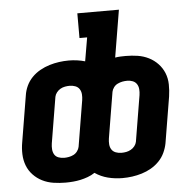

<svg xmlns="http://www.w3.org/2000/svg" viewBox="-53 -788 855 851"><g transform="rotate(-5 375.0 -362.5)"><path d="M458 10Q425 10 393.5 2Q362 -6 336 -24Q321 -14 304.5 -8Q288 -2 272 1.5Q256 5 239 6.5Q222 8 205 8Q178 8 151.5 4Q125 0 102 -11.5Q79 -23 61.5 -41.5Q44 -60 35 -83.5Q26 -107 25 -134Q24 -161 29 -188L63 -393Q66 -414 75.5 -434.5Q85 -455 101 -471.5Q117 -488 137.5 -499.5Q158 -511 179.5 -517.5Q201 -524 222.5 -527Q244 -530 266 -530Q284 -530 302.5 -527.5Q321 -525 338 -520L356 -625H322V-735H507L472 -525Q484 -527 495.5 -527.5Q507 -528 518 -528H519Q546 -528 572 -524Q598 -520 621 -508.5Q644 -497 661.5 -478.5Q679 -460 688.5 -436.5Q698 -413 698.5 -386Q699 -359 695 -332L661 -127Q657 -106 647.5 -85.5Q638 -65 622 -48.5Q606 -32 586 -20.5Q566 -9 544.5 -2.5Q523 4 501.5 7Q480 10 458 10ZM208 -102Q218 -102 229 -104Q240 -106 250 -111Q260 -116 267 -125.5Q274 -135 276 -145L310 -350Q312 -363 311 -376Q310 -389 303.5 -399Q297 -409 285 -413.5Q273 -418 260 -418Q250 -418 239 -416Q228 -414 218.5 -408.5Q209 -403 202 -394Q195 -385 193 -375L159 -170Q157 -157 158 -144Q159 -131 165 -121Q171 -111 183 -106.5Q195 -102 208 -102ZM463 -102Q474 -102 484.5 -104Q495 -106 505 -111.5Q515 -117 522 -126Q529 -135 531 -145L565 -350Q567 -363 566 -376Q565 -389 558.5 -399Q552 -409 540.5 -413.5Q529 -418 516 -418Q505 -418 494.5 -416Q484 -414 473.5 -409Q463 -404 456 -394.5Q449 -385 447 -375L413 -170Q411 -157 412 -144Q413 -131 419.5 -121Q426 -111 438 -106.5Q450 -102 463 -102Z"/></g></svg>

Font: Iosevka Etoile XBdObl
Style: Regular
Weight: 800
Italic angle: -9°
Designer: Belleve Invis
Foundry: Belleve Invis
Version: Version 15.5.2; ttfautohint (v1.8.4)